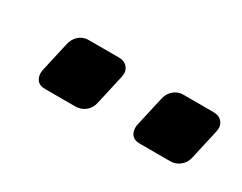

<svg xmlns="http://www.w3.org/2000/svg" viewBox="-31 -819 375 297"><g transform="rotate(30 156.5 -670.5)"><path d="M218.1 -621Q208.1 -621 203.5 -627.1Q198.9 -633.2 200.1 -643.2L212.3 -697.3Q214.3 -707.3 221.5 -713.8Q228.7 -720.3 238.7 -720.3H292.8Q302.8 -720.3 308.2 -713.8Q313.6 -707.3 311.6 -697.3L299.4 -643.2Q297.4 -633.2 289.8 -627.1Q282.2 -621 272.2 -621ZM49 -621Q39 -621 34.4 -627.1Q29.8 -633.2 31 -643.2L43.2 -697.3Q45.2 -707.3 52.4 -713.8Q59.6 -720.3 69.6 -720.3H123.7Q133.7 -720.3 139.1 -713.8Q144.5 -707.3 142.5 -697.3L130.3 -643.2Q128.3 -633.2 120.7 -627.1Q113.1 -621 103.1 -621Z"/></g></svg>

Font: Rubik Light
Style: Italic
Weight: 300
Italic angle: -12°
Designer: Hubert and Fischer
Foundry: Hubert and Fischer
Version: Version 2.300;gftools[0.9.30]